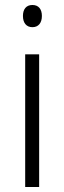

<svg xmlns="http://www.w3.org/2000/svg" viewBox="-20 -801 258 770"><path d="M110 -781C85 -781 72 -764 72 -737C72 -709 86 -692 110 -692C134 -692 148 -709 148 -737C148 -764 135 -781 110 -781ZM137 -583H81V-51H137Z"/></svg>

Font: Noto Sans Tamil UI SemiCondensed Light
Style: Regular
Weight: 300
Width: 4
Designer: Jelle Bosma - Monotype Design Team
Foundry: Monotype Imaging Inc.
Version: Version 2.004